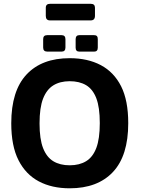

<svg xmlns="http://www.w3.org/2000/svg" viewBox="-20 -990 757 1023"><path d="M351.3 13.3Q256.3 13.3 186.7 -23.7Q117 -60.7 78.5 -136.5Q40 -212.3 40 -333Q40 -506.3 121.5 -593.2Q203 -680 351.3 -680Q447 -680 517 -643Q587 -606 625.2 -530.5Q663.3 -455 663.3 -333.7Q663.3 -160.3 581.7 -73.5Q500 13.3 351.3 13.3ZM351.3 -109.3Q403.3 -109.3 439 -131.2Q474.7 -153 493.2 -201.8Q511.7 -250.7 511.7 -334.3Q511.7 -418 493.2 -466.3Q474.7 -514.7 439 -536Q403.3 -557.3 351.3 -557.3Q300 -557.3 264.3 -535.3Q228.7 -513.3 209.7 -465Q190.7 -416.7 190.7 -332.3Q190.7 -248.7 209.7 -200.5Q228.7 -152.3 264.3 -130.8Q300 -109.3 351.3 -109.3ZM383 -736V-782Q383.7 -802.7 402.7 -802.7H481Q501.7 -803.3 501 -781V-736.3Q501 -715 482 -715H402.7Q383 -715 383 -736ZM210 -736.7V-781.7Q210 -802.7 231.3 -802.7H308Q328.7 -802.7 328.7 -781V-736.7Q328.7 -715 308 -715H232.3Q210 -715 210 -736.7ZM224 -905.3V-948.7Q224 -969.7 246.7 -969.7H463.7Q486 -969.7 486 -948.7V-906Q486 -881.3 463.3 -881.3H246.3Q224 -881.3 224 -905.3Z"/></svg>

Font: Vivano Light
Style: Regular
Weight: 300
Designer: Joe Prince, Josias Burgherr
Version: Version 2.064;September 19, 2022;FontCreator 14.0.0.2877 64-